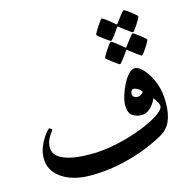

<svg xmlns="http://www.w3.org/2000/svg" viewBox="-139 -1146 1279 1287"><g transform="rotate(-15 501.0 -502.5)"><path d="M945.3 -338.4Q945.3 -262.2 923.6 -211.9Q901.9 -161.6 854.5 -134.3Q794.9 -99.6 713.1 -67.9Q631.3 -36.1 534.2 -16.1Q437 3.9 329.6 3.9Q252.4 3.9 190.7 -19.5Q128.9 -43 93.3 -86.2Q57.6 -129.4 57.6 -188Q57.6 -225.6 70.1 -259.3Q82.5 -293 98.9 -318.6Q115.2 -344.2 128.9 -358.9Q142.6 -373.5 144.5 -373.5Q147.5 -373.5 155.5 -367.9Q163.6 -362.3 163.6 -359.9Q163.6 -357.4 151.6 -342Q139.6 -326.7 127.7 -302.2Q115.7 -277.8 115.7 -247.6Q115.7 -190.9 182.9 -162.4Q250 -133.8 370.1 -133.8Q442.4 -133.8 517.8 -147.5Q593.3 -161.1 662.4 -183.1Q731.4 -205.1 785.9 -230.7Q840.3 -256.3 872.3 -281.2Q904.3 -306.2 904.3 -325.2Q904.3 -335.9 895.3 -353.3Q886.2 -370.6 871.6 -387.7Q864.7 -368.2 849.9 -347.7Q835 -327.1 814 -313Q793 -298.8 767.6 -298.8Q731.9 -298.8 704.3 -318.1Q676.8 -337.4 676.8 -391.1Q676.8 -416.5 687.7 -453.9Q698.7 -491.2 717 -528.1Q735.4 -564.9 757.8 -589.6Q780.3 -614.3 802.7 -614.3Q824.2 -614.3 846.4 -594.2Q868.7 -574.2 887.5 -545.2Q906.2 -516.1 917 -489.7Q934.1 -447.8 939.7 -412.1Q945.3 -376.5 945.3 -338.4ZM814.5 -448.2Q814.5 -451.2 805.9 -459.5Q797.4 -467.8 784.4 -475.3Q771.5 -482.9 758.3 -482.9Q751.5 -482.9 744.9 -474.9Q738.3 -466.8 738.3 -453.6Q738.3 -438.5 748.5 -431.2Q758.8 -423.8 772.9 -423.8Q788.6 -423.8 801.5 -434.3Q814.5 -444.8 814.5 -448.2ZM917 -943.8Q917 -939.9 908.9 -925.3Q900.9 -910.6 889.4 -893.1Q877.9 -875.5 867.9 -862.5Q857.9 -849.6 854.5 -849.6Q852.5 -849.6 839.8 -858.4Q827.1 -867.2 811.8 -878.7Q796.4 -890.1 784.4 -899.4Q772.5 -908.7 772 -909.2Q767.1 -913.6 763.7 -913.6Q761.7 -913.6 758.3 -907.2Q757.8 -906.7 749.8 -895Q741.7 -883.3 731 -868.7Q720.2 -854 710.7 -843Q701.2 -832 697.8 -832Q695.3 -832 682.1 -840.8Q668.9 -849.6 652.6 -861.8Q636.2 -874 624 -884.5Q611.8 -895 611.8 -897.5Q611.8 -901.4 620.4 -916.3Q628.9 -931.2 640.9 -949.2Q652.8 -967.3 662.6 -980.5Q672.4 -993.7 674.8 -993.7Q679.7 -993.7 692.1 -984.9Q704.6 -976.1 719.2 -964.4Q733.9 -952.6 744.6 -943.6Q755.4 -934.6 755.9 -933.6Q761.2 -929.2 763.2 -929.2Q766.6 -929.2 772 -936.5Q772.5 -937.5 780.8 -948.7Q789.1 -960 800 -973.9Q811 -987.8 820.1 -998.5Q829.1 -1009.3 831.5 -1009.3Q835.4 -1009.3 848.9 -1000.5Q862.3 -991.7 878.2 -979.5Q894 -967.3 905.5 -957Q917 -946.8 917 -943.8ZM934.6 -777.3Q934.6 -773.9 926.5 -759Q918.5 -744.1 907 -726.6Q895.5 -709 885.5 -696.3Q875.5 -683.6 872.6 -683.6Q870.1 -683.6 857.4 -692.4Q844.7 -701.2 829.3 -712.6Q814 -724.1 802 -733.4Q790 -742.7 789.6 -743.2Q784.7 -747.1 781.2 -747.1Q779.3 -747.1 775.9 -741.2Q775.4 -740.7 767.3 -729Q759.3 -717.3 748.5 -702.6Q737.8 -688 728.3 -676.8Q718.8 -665.5 715.3 -665.5Q712.9 -665.5 699.7 -674.6Q686.5 -683.6 670.2 -695.8Q653.8 -708 641.6 -718.3Q629.4 -728.5 629.4 -731.4Q629.4 -735.4 637.9 -750.2Q646.5 -765.1 658.4 -783Q670.4 -800.8 680.4 -814Q690.4 -827.1 692.9 -827.1Q697.3 -827.1 710 -818.4Q722.7 -809.6 737.1 -798.1Q751.5 -786.6 762.2 -777.3Q772.9 -768.1 773.4 -767.6Q778.8 -763.2 780.8 -763.2Q784.7 -763.2 789.6 -770.5Q790 -771.5 798.3 -782.5Q806.6 -793.5 817.6 -807.6Q828.6 -821.8 837.6 -832.5Q846.7 -843.3 849.1 -843.3Q853 -843.3 866.7 -834.2Q880.4 -825.2 896 -813.2Q911.6 -801.3 923.1 -790.8Q934.6 -780.3 934.6 -777.3Z"/></g></svg>

Font: Scheherazade New
Style: Bold
Weight: 700
Designer: SIL International
Foundry: SIL International
Version: Version 4.000